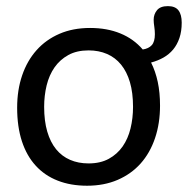

<svg xmlns="http://www.w3.org/2000/svg" viewBox="-20 -589 605 618"><path d="M466.3 -387.7Q480.5 -359.4 487.8 -325.2Q495.1 -291 495.1 -249Q495.1 -191.9 479 -144.3Q462.9 -96.7 432.6 -62.7Q402.3 -28.8 358.6 -10Q314.9 8.8 260.3 8.8Q207.5 8.8 165.8 -7.6Q124 -23.9 95 -55.7Q65.9 -87.4 50.5 -134.3Q35.2 -181.2 35.2 -242.2Q35.2 -299.3 51.3 -346.4Q67.4 -393.6 97.7 -427.5Q127.9 -461.4 171.4 -480.2Q214.8 -499 270 -499Q324.7 -499 367.4 -481.4Q410.2 -463.9 439.5 -429.7Q458.5 -432.6 468.5 -443.6Q478.5 -454.6 478.5 -479Q478.5 -490.7 476.6 -503.2Q474.6 -515.6 474.6 -525.4Q474.6 -543 485.4 -556.2Q496.1 -569.3 520.5 -569.3Q543.9 -569.3 554.4 -555.7Q564.9 -542 564.9 -516.1Q564.9 -488.3 557.6 -466.8Q550.3 -445.3 537.4 -429.7Q524.4 -414.1 506.3 -403.8Q488.3 -393.6 466.3 -387.7ZM408.2 -245.1Q408.2 -290.5 398.2 -324.5Q388.2 -358.4 369.6 -381.1Q351.1 -403.8 324.5 -415.3Q297.9 -426.8 265.1 -426.8Q227.1 -426.8 200 -411.9Q172.9 -397 155.5 -372.1Q138.2 -347.2 130.1 -314.2Q122.1 -281.2 122.1 -245.1Q122.1 -199.7 132.1 -165.5Q142.1 -131.3 160.6 -108.6Q179.2 -85.9 205.6 -74.5Q231.9 -63 265.1 -63Q303.2 -63 330.3 -77.9Q357.4 -92.8 374.8 -117.7Q392.1 -142.6 400.1 -175.5Q408.2 -208.5 408.2 -245.1Z"/></svg>

Font: Code New Roman
Style: Regular
Weight: 400
Monospace: yes
Designer: Sam Radian
Foundry: Code New Roman
Version: Version 2.00 November 29, 2014